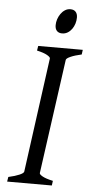

<svg xmlns="http://www.w3.org/2000/svg" viewBox="-56 -824 406 857"><g transform="rotate(5 147.5 -395.5)"><path d="M292 -594.2Q261.2 -587.4 242.7 -579.1Q224.1 -570.8 223.1 -564L151.9 -50.8Q150.9 -44.9 166 -36.4Q181.2 -27.8 212.9 -21L210 0H9.8L13.2 -21Q43.9 -27.8 62.3 -35.9Q80.6 -43.9 82 -50.8L151.9 -564Q152.8 -569.8 137.7 -578.6Q122.6 -587.4 91.8 -594.2L95.2 -615.2H294.9ZM256.3 -756.3Q256.3 -742.7 252.2 -729.2Q248 -715.8 240.2 -704.8Q232.4 -693.8 221.2 -687Q210 -680.2 196.3 -680.2Q181.2 -680.2 172.9 -689Q164.6 -697.8 164.6 -714.4Q164.6 -727.5 168.9 -741Q173.3 -754.4 181.2 -765.6Q189 -776.9 200 -783.9Q210.9 -791 224.6 -791Q239.7 -791 248 -782Q256.3 -772.9 256.3 -756.3Z"/></g></svg>

Font: GentiumAlt
Style: Italic
Weight: 400
Italic angle: -7°
Designer: J. Victor Gaultney
Version: Version 1.02; 2005; OFL release